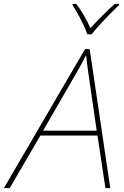

<svg xmlns="http://www.w3.org/2000/svg" viewBox="-70 -969 637 989"><path d="M-50 0 368 -716H392L498 0H473L432 -271H138L-20 0ZM152 -296H428L385 -594Q379 -633 374 -682H372Q361 -660 348.5 -637.5Q336 -615 324 -594ZM380 -792Q373 -813 360 -840.5Q347 -868 332 -895.5Q317 -923 303 -943L305 -949H323Q344 -921 363.5 -887Q383 -853 396 -824Q422 -853 456 -887Q490 -921 521 -949H544L543 -943Q522 -923 495 -895.5Q468 -868 443 -840.5Q418 -813 402 -792Z"/></svg>

Font: Noto Sans Thin
Style: Italic
Weight: 100
Italic angle: -12°
Designer: Monotype Design Team
Foundry: Monotype Imaging Inc.
Version: Version 2.013; ttfautohint (v1.8.4.7-5d5b)